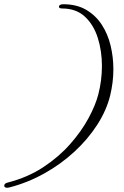

<svg xmlns="http://www.w3.org/2000/svg" viewBox="-20 -713 587 906"><path d="M14 173Q0 173 0 163Q0 152 18 148Q111 124 184 76Q257 28 310.5 -32.5Q364 -93 397.5 -155Q431 -217 444 -268Q461 -334 461 -402Q461 -472 441.5 -534Q422 -596 380.5 -634.5Q339 -673 273 -673Q258 -673 258 -682Q258 -686 263 -689.5Q268 -693 278 -693Q342 -693 387 -666.5Q432 -640 460.5 -596Q489 -552 502 -497.5Q515 -443 515 -386Q515 -354 511 -323Q507 -292 500 -263Q483 -193 439 -124.5Q395 -56 331 3Q267 62 188 106Q109 150 22 172Q19 173 14 173Z"/></svg>

Font: Fleur De Leah
Style: Regular
Weight: 400
Designer: Robert E. Leuschke
Foundry: Robert E. Leuschke
Version: Version 1.010; ttfautohint (v1.8.3)